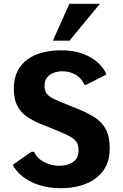

<svg xmlns="http://www.w3.org/2000/svg" viewBox="-20 -988 652 1018"><path d="M304.5 9.8Q236.7 9.8 184.9 -7.7Q133.1 -25.1 98.5 -53.2Q63.9 -81.3 47.7 -114L146.2 -183.3H159.9Q179 -145.6 216.9 -127.2Q254.9 -108.8 293.5 -108.8Q336.4 -108.8 366.5 -128.3Q396.5 -147.9 396.5 -191.6Q396.5 -214.2 388.8 -229.7Q381.2 -245.2 359.7 -259.1Q338.3 -273 296.9 -289.8L189.8 -333.5Q148.9 -350.5 118.1 -372.9Q87.3 -395.2 70.3 -429.8Q53.3 -464.4 53.3 -517.7Q53.3 -573.4 73.6 -612.3Q93.8 -651.1 128.8 -675.2Q163.8 -699.3 209 -710.3Q254.2 -721.3 303.9 -721.3Q370 -721.3 418.8 -703.1Q467.5 -685 499.2 -655.8Q531 -626.7 544.5 -593.4L438.1 -538.8H427.2Q412 -574.5 380.1 -592.3Q348.1 -610.2 311.7 -610.2Q286.5 -610.2 264.6 -602.1Q242.8 -594.1 229.5 -576.8Q216.2 -559.5 216.2 -531.4Q216.2 -510.4 224.7 -496.2Q233.1 -481.9 252.8 -470.4Q272.6 -458.8 305.8 -445.6L393 -410.4Q445.5 -389.3 483.4 -364.7Q521.3 -340.1 541.6 -301.5Q561.8 -262.8 561.8 -199Q561.8 -146.3 542 -107.1Q522.3 -68 487.1 -42Q451.9 -16.1 405.2 -3.2Q358.5 9.8 304.5 9.8ZM260.3 -772.4 348 -967.9H509.8L348.5 -772.4Z"/></svg>

Font: Comme
Style: Regular
Weight: 400
Designer: Vernon Adams
Foundry: Vernon Adams
Version: Version 1.000;gftools[0.9.27]